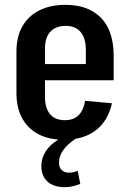

<svg xmlns="http://www.w3.org/2000/svg" viewBox="-20 -569 538 794"><path d="M244 9Q183 9 139 -14Q95 -37 71.5 -80.5Q48 -124 48 -185V-355Q48 -417 72.5 -460Q97 -503 142.5 -526Q188 -549 251 -549Q345 -549 397.5 -495.5Q450 -442 450 -338V-237H145V-304H356L335 -270V-362Q335 -411 313.5 -436.5Q292 -462 252 -462Q211 -462 188.5 -438Q166 -414 166 -368V-168Q166 -122 187 -97Q208 -72 248 -72Q284 -72 304.5 -92Q325 -112 332 -152L443 -142Q427 -69 376 -30Q325 9 244 9ZM247 205Q202 205 176.5 182Q151 159 151 118Q151 81 174 50Q197 19 240 -2L295 3Q258 28 241 52.5Q224 77 224 103Q224 123 235 134Q246 145 265 145Q285 145 301 137L312 191Q299 197 282 201Q265 205 247 205Z"/></svg>

Font: Pathway Extreme Condensed SemiBold
Style: Regular
Weight: 600
Width: 3
Version: Version 1.001;gftools[0.9.26]